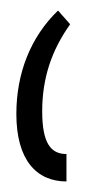

<svg xmlns="http://www.w3.org/2000/svg" viewBox="-20 -784 173 364"><path d="M106 -440V-492C76 -492 60 -513 60 -573C60 -636 78 -689 113 -738L90 -764C38 -714 11 -645 11 -568C11 -481 49 -440 106 -440Z"/></svg>

Font: Noto Sans Armenian ExtraCondensed Light
Style: Regular
Weight: 300
Width: 2
Designer: Monotype Design Team
Foundry: Monotype Imaging Inc.
Version: Version 2.008